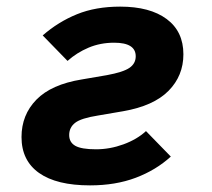

<svg xmlns="http://www.w3.org/2000/svg" viewBox="-20 -548 640 580"><path d="M45 -134Q45 -201 90 -247Q135 -293 227 -308L303 -321Q352 -330 371 -343Q390 -356 390 -378Q390 -419 325 -419Q283 -419 247.5 -404Q212 -389 184 -364L109 -441Q156 -482 212.5 -505Q269 -528 343 -528Q433 -528 483.5 -490.5Q534 -453 534 -384Q534 -319 489 -273.5Q444 -228 352 -212L276 -199Q225 -191 207 -177Q189 -163 189 -140Q189 -118 207.5 -107.5Q226 -97 270 -97Q312 -97 353 -112Q394 -127 421 -152L496 -75Q451 -34 390 -11Q329 12 252 12Q151 12 98 -25.5Q45 -63 45 -134Z"/></svg>

Font: iA Writer Mono V
Style: Regular
Weight: 400
Italic angle: -9.5°
Designer: Mike Abbink, Paul van der Laan, Pieter van Rosmalen
Foundry: Bold Monday
Version: Version 2.000